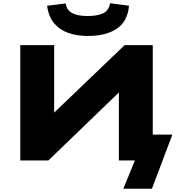

<svg xmlns="http://www.w3.org/2000/svg" viewBox="-20 -981 1095 1174"><path d="M734 173 805 0H707V-448L726 -434L276 0H104V-705H311V-259L292 -274L742 -705H914V-158H1034L909 173ZM517 -761Q452 -761 398.5 -779.5Q345 -798 311 -838.5Q277 -879 268 -946L382 -960Q387 -919 421.5 -901Q456 -883 515 -883Q573 -883 609 -899Q645 -915 653 -961L769 -946Q760 -849 693.5 -805Q627 -761 517 -761Z"/></svg>

Font: Nunito Sans 7pt Expanded Black
Style: Regular
Weight: 900
Width: 7
Designer: Vernon Adams
Foundry: Vernon Adams
Version: Version 3.101;gftools[0.9.27]